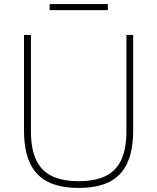

<svg xmlns="http://www.w3.org/2000/svg" viewBox="-20 -911 770 940"><path d="M97.5 -274V-740H131.5V-269Q131.5 -183.5 156.2 -129.5Q181 -75.5 232.5 -49.8Q284 -24 365.5 -24Q446.5 -24 498 -49.8Q549.5 -75.5 574.2 -129.5Q599 -183.5 599 -269V-740H632V-274Q632 -175 603.2 -112.8Q574.5 -50.5 516 -20.8Q457.5 9 365.5 9Q273.5 9 214.5 -20.8Q155.5 -50.5 126.5 -112.8Q97.5 -175 97.5 -274ZM223 -861.5V-891H508V-861.5Z"/></svg>

Font: Encode Sans Semi Expanded Thin
Style: Regular
Weight: 250
Width: 6
Designer: Multiple Designers
Foundry: Impallari Type
Version: Version 2.000